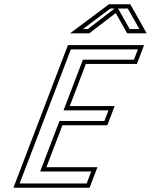

<svg xmlns="http://www.w3.org/2000/svg" viewBox="-20 -878 749 898"><path d="M435.7 -96H197L271.9 -292H481.9L516.3 -382H306.3L381.6 -579H620.3L653.9 -667H297.7L42.8 0H399ZM521.3 -817 575 -722H666.2L589.4 -858H489.4L307.5 -722H397.5ZM406.7 -76 385.3 -20H71.8L311.5 -647H624.9L606.5 -599H367.8L277.2 -362H487.2L468.1 -312H258.1L167.9 -76ZM532.4 -838H577.8L632 -742H586.6ZM515.8 -838 390.7 -742H367.6L496.1 -838Z"/></svg>

Font: Din Kursivschrift
Style: BreitGhost
Weight: 400
Version: Version 1.089